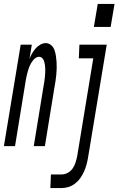

<svg xmlns="http://www.w3.org/2000/svg" viewBox="-62 -749 607 984"><path d="M419 -611 439 -729H525L505 -611ZM-42 0 44 -520H101L89 -446Q94 -461 102 -474.5Q110 -488 119.5 -499.5Q129 -511 143.5 -519.5Q158 -528 172 -528Q188 -528 200 -517.5Q212 -507 217 -493Q222 -479 224.5 -463Q227 -447 228 -431Q229 -415 228.5 -398.5Q228 -382 226.5 -366Q225 -350 222.5 -333.5Q220 -317 217 -301L168 0H111L162 -312Q164 -322 165.5 -332.5Q167 -343 168 -353.5Q169 -364 169.5 -374Q170 -384 170 -394Q170 -404 168.5 -414.5Q167 -425 164.5 -434Q162 -443 155 -450.5Q148 -458 138 -458Q129 -458 121 -452.5Q113 -447 107 -439.5Q101 -432 96.5 -424Q92 -416 88.5 -407.5Q85 -399 82.5 -390Q80 -381 77.5 -372.5Q75 -364 73.5 -355Q72 -346 70 -337L15 0ZM196 215 199 145H254Q271 145 286.5 136Q302 127 311.5 112.5Q321 98 326 81.5Q331 65 334 49L416 -450H342L345 -520H485L389 60Q386 78 381 96Q376 114 368 131.5Q360 149 349 164.5Q338 180 321.5 192.5Q305 205 287 210Q269 215 251 215Z"/></svg>

Font: Iosevka SS04 Oblique
Style: Regular
Weight: 400
Italic angle: -9°
Monospace: yes
Designer: Belleve Invis
Foundry: Belleve Invis
Version: Version 19.0.0; ttfautohint (v1.8.4)